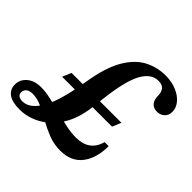

<svg xmlns="http://www.w3.org/2000/svg" viewBox="-243 -969 1176 1176"><g transform="rotate(45 344.5 -381.0)"><path d="M62 -117Q33 -117 18.8 -104.8Q4.5 -92.5 4.5 -73.5Q4.5 -56 16.5 -47.5Q28.5 -39 48.5 -39Q107.5 -39 154.2 -112.5Q201 -186 230.5 -346.5L244.5 -425.5Q268.5 -557 314.8 -632.5Q361 -708 423.5 -740Q486 -772 558 -772Q612 -772 654.2 -754Q696.5 -736 720.5 -706.8Q744.5 -677.5 744.5 -643.5Q744.5 -612.5 724.8 -594.8Q705 -577 676.5 -577Q646 -577 629.2 -596.5Q612.5 -616 612.5 -650.5Q612.5 -681.5 598 -699.8Q583.5 -718 550 -718Q488 -718 448.2 -646.2Q408.5 -574.5 388.5 -407L378.5 -320Q365.5 -209.5 319 -136.5Q272.5 -63.5 207.2 -27.5Q142 8.5 71 8.5Q7 8.5 -24.8 -15Q-56.5 -38.5 -56.5 -79.5Q-56.5 -123 -22.2 -152.5Q12 -182 70 -182Q107 -182 153.2 -171.8Q199.5 -161.5 249.8 -148Q300 -134.5 348.5 -124.2Q397 -114 438 -114Q495 -114 531 -139.8Q567 -165.5 582.5 -219H617Q617 -115 568.8 -52.2Q520.5 10.5 426.5 10.5Q371 10.5 322 -8.8Q273 -28 228.5 -53.2Q184 -78.5 142.8 -97.8Q101.5 -117 62 -117ZM571 -375.5 547 -318H114.5L139 -375.5Z"/></g></svg>

Font: Libre Caslon Text
Style: Italic
Weight: 400
Italic angle: -22.583°
Designer: Pablo Impallari, Rodrigo Fuenzalida, Katja Schimmel
Foundry: Pablo Impallari, Rodrigo Fuenzalida
Version: Version 2.000